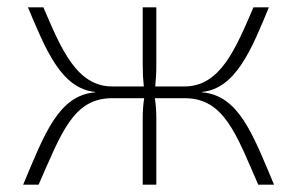

<svg xmlns="http://www.w3.org/2000/svg" viewBox="-20 -502 807 522"><path d="M529 -251V-252C621 -261 664 -368 711 -482H669C621 -370 579 -267 482 -267H402C404 -286 405 -303 405 -325V-482H368V-325C368 -303 369 -286 371 -267H285C188 -267 146 -370 98 -482H56C104 -368 146 -261 239 -252V-251C139 -243 101 -138 43 0H85C146 -138 178 -234 283 -235H372C369 -216 368 -198 368 -180V0H405V-180C405 -198 404 -216 401 -235H484C589 -234 622 -138 682 0H725C667 -138 629 -243 529 -251Z"/></svg>

Font: Exo 2 Extra Light
Style: Regular
Weight: 250
Designer: Natanael Gama
Version: Version 1.001;PS 001.001;hotconv 1.0.88;makeotf.lib2.5.64775